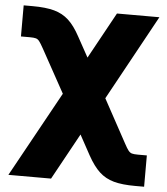

<svg xmlns="http://www.w3.org/2000/svg" viewBox="-52 -577 715 823"><g transform="rotate(5 305.0 -165.5)"><path d="M216.8 -167.5 114.3 -353.5Q102.1 -375.5 95.7 -383.5Q89.4 -391.6 81.1 -394Q72.8 -396.5 54.7 -396.5H16.6V-530.3H54.7Q111.8 -530.3 148.2 -520.3Q184.6 -510.3 210.7 -486.3Q236.8 -462.4 260.7 -418L308.6 -331.1L418 -530.3H600.6L399.9 -164.1L501 21.5Q512.2 42.5 519 51Q525.9 59.6 534.2 62Q542.5 64.5 560.5 64.5H598.6V199.2H560.5Q503.9 199.2 467.8 189.2Q431.6 179.2 405.5 155Q379.4 130.9 354.5 85.9L307.6 0L198.2 199.2H14.6Z"/></g></svg>

Font: Pretendard JP Black
Style: Regular
Weight: 900
Designer: Base glyphs from Inter by Rasmus Andersson; Hangeul glyphs from Noto Sans CJK(Source Han Sans) by Jang Soo-young and Kan
Foundry: Kil Hyung-jin
Version: Version 1.309